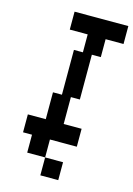

<svg xmlns="http://www.w3.org/2000/svg" viewBox="-133 -767 717 1035"><g transform="rotate(15 225.0 -250.0)"><path d="M150 -600H250V-500H200V-250H150V-100H50V0H100V100H200V0H350V-100H250V-250H300V-500H350V-600H450V-700H150ZM200 200H300V100H200Z"/></g></svg>

Font: LS-VG5000 Shifted
Style: Regular
Weight: 400
Designer: Justin Bihan, 2021
Foundry: Justin Bihan, 2021
Version: Version 1.000;Glyphs 3.1.2 (3151)